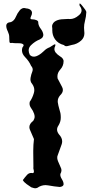

<svg xmlns="http://www.w3.org/2000/svg" viewBox="-20 -1021 512 1063"><path d="M153.3 16.1Q141.6 8.8 127 -2Q112.3 -12.7 106.4 -23.9Q116.2 -37.6 128.9 -51.8Q138.7 -63.5 153.3 -63.5Q157.2 -63.5 162.1 -62.5Q169.9 -64.5 167 -77.6Q163.1 -90.3 165 -98.1Q164.1 -136.2 164.1 -174.8Q164.1 -181.2 164.1 -187.5Q164.1 -219.2 168 -251Q157.2 -275.9 145.5 -303.2Q142.6 -310.5 142.6 -317.4Q142.6 -335.9 164.1 -352.1Q170.9 -362.8 171.9 -372.6Q171.9 -382.3 168.9 -391.1Q163.1 -408.2 151.4 -423.8Q143.6 -435.1 143.6 -447.3Q143.6 -452.1 144.5 -457Q159.2 -477.5 167 -504.4Q169.9 -513.2 169.9 -522Q169.9 -539.1 159.2 -554.7Q151.4 -563.5 149.4 -572.8Q147.5 -582 149.4 -591.3Q152.3 -608.4 159.2 -625.5Q161.1 -630.9 161.1 -635.7Q161.1 -646.5 152.3 -656.2Q141.6 -681.6 118.2 -705.6Q101.6 -722.7 101.6 -742.7Q101.6 -750.5 104.5 -758.8Q109.4 -764.6 110.4 -768.1Q111.3 -772 109.4 -774.4Q102.5 -782.2 80.1 -781.7Q80.1 -781.7 73.2 -781.7Q55.7 -781.7 46.9 -783.7Q32.2 -779.8 32.2 -791Q32.2 -801.8 31.2 -811.5Q31.2 -811.5 31.2 -815.9Q31.2 -830.1 23.4 -846.7Q14.6 -864.3 14.6 -877.9Q14.6 -878.4 14.6 -879.4Q14.6 -886.7 20.5 -892.1Q26.4 -897.5 41 -898.9Q58.6 -906.2 67.4 -927.2Q76.2 -948.2 88.9 -963.4Q94.7 -971.2 103.5 -974.6Q112.3 -978.5 124 -974.6Q144.5 -973.6 153.3 -961.9Q157.2 -956.5 157.2 -949.7Q157.2 -940.9 151.4 -929.7Q143.6 -913.6 157.2 -914.1Q170.9 -914.1 182.6 -909.2Q187.5 -907.2 190.4 -902.8Q191.4 -901.9 191.4 -900.9Q192.4 -896.5 192.4 -889.6Q195.3 -874.5 207 -859.9Q217.8 -844.7 219.7 -830.6Q220.7 -823.2 216.8 -816.4Q212.9 -809.1 200.2 -802.7Q173.8 -792.5 151.4 -770.5Q138.7 -757.8 138.7 -742.2Q138.7 -730 145.5 -716.3Q154.3 -708.5 164.1 -707.5Q172.9 -706.5 182.6 -710.4Q200.2 -717.3 216.8 -732.9Q232.4 -749 247.1 -755.9Q252.9 -756.8 271.5 -769.5Q290 -782.7 286.1 -767.6Q280.3 -755.9 281.2 -747.1Q282.2 -738.3 287.1 -731.4Q296.9 -718.8 312.5 -709Q329.1 -699.7 332 -685.1Q332 -683.6 332 -682.1Q332 -655.8 313.5 -635.7Q297.9 -618.7 297.9 -597.7Q297.9 -592.3 298.8 -586.9Q309.6 -564.9 323.2 -540.5Q328.1 -531.7 328.1 -522.9Q328.1 -507.3 312.5 -492.7Q299.8 -477.5 299.8 -461.4Q299.8 -458.5 299.8 -455.6Q302.7 -436 308.6 -416.5Q311.5 -405.8 314.5 -395Q316.4 -384.3 316.4 -373.5V-368.2Q316.4 -347.2 303.7 -326.2Q295.9 -314.9 295.9 -303.7Q295.9 -290.5 306.6 -276.9Q324.2 -258.3 324.2 -238.3Q324.2 -230 321.3 -221.7Q311.5 -192.4 300.8 -165Q295.9 -154.8 296.9 -145.5Q297.9 -135.7 301.8 -127Q308.6 -109.9 316.4 -93.3Q320.3 -85.9 320.3 -78.1Q320.3 -68.4 314.5 -58.6Q311.5 -46.9 322.3 -29.3Q332 -13.7 332 -2.4Q332 -1 332 0.5Q331.1 5.9 326.2 9.3Q321.3 12.7 311.5 14.2Q280.3 11.7 247.1 5.4Q239.3 3.9 232.4 3.9Q208 3.9 186.5 19Q178.7 22.5 169.9 21Q161.1 19 153.3 16.1ZM334 -771.5Q301.8 -779.3 284.2 -804.2Q269.5 -825.7 269.5 -853Q269.5 -857.9 269.5 -862.8Q266.6 -876.5 270.5 -885.7Q274.4 -895 282.2 -900.9Q296.9 -911.6 320.3 -914.1Q339.8 -916 354.5 -916Q357.4 -916 360.4 -916Q364.3 -915.5 367.2 -915.5Q392.6 -915.5 416 -936Q431.6 -948.2 431.6 -963.4Q431.6 -975.6 420.9 -989.3Q419.9 -994.6 419.9 -997.6Q419.9 -1001.5 421.9 -1001.5Q425.8 -1001.5 435.5 -988.8Q456.1 -964.4 458 -954.6Q457 -929.7 450.2 -903.8Q445.3 -886.2 445.3 -867.7Q445.3 -858.9 446.3 -850.6Q447.3 -843.8 447.3 -837.4Q447.3 -813 429.7 -796.9Q407.2 -776.4 377 -772Q367.2 -769.5 354.5 -766.1Q348.6 -764.6 343.8 -765.6H342.8Q337.9 -767.1 334 -771.5Z"/></svg>

Font: Brazier Flame
Style: Regular
Weight: 400
Designer: Walter E Stewart
Version: 0.1